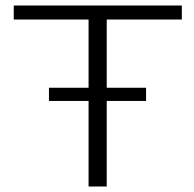

<svg xmlns="http://www.w3.org/2000/svg" viewBox="-20 -678 706 698"><path d="M368 -607V-359H511V-311H368V0H302V-311H158V-359H302V-607H30V-658H641V-607Z"/></svg>

Font: Ysabeau Infant Semilight
Style: Regular
Weight: 300
Designer: Christian Thalmann (Catharsis Fonts)
Version: Version 0.003